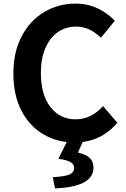

<svg xmlns="http://www.w3.org/2000/svg" viewBox="-20 -774 696 1062"><path d="M54 -367Q54 -487 100.5 -574.5Q147 -662 225.5 -708Q304 -754 398 -754Q465 -754 520.5 -727.5Q576 -701 615 -659L538 -565Q476 -627 401 -627Q345 -627 301 -597Q257 -567 231.5 -509Q206 -451 206 -372Q206 -251 258.5 -182.5Q311 -114 398 -114Q484 -114 550 -187L629 -95Q537 14 392 14Q297 14 220 -31Q143 -76 98.5 -162Q54 -248 54 -367ZM365 191Q390 179 390 154Q390 136 372 124Q356 112 303 104L357 -4H444L411 70Q454 79 475.5 99Q497 119 497 153Q497 260 284 268L272 206Q340 202 365 191Z"/></svg>

Font: Merged Yaku Han JP
Style: Bold
Weight: 700
Designer: Ryoko NISHIZUKA 西塚涼子 (kana, bopomofo & ideographs); Paul D. Hunt (Latin, Greek & Cyrillic); Sandoll Communications 산돌커뮤니
Foundry: Adobe
Version: Version 2.004